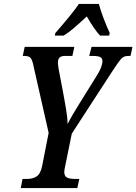

<svg xmlns="http://www.w3.org/2000/svg" viewBox="-20 -951 690 971"><path d="M94 -46H116Q146 -46 165.5 -59Q185 -72 193 -111L226 -279L150 -615Q144 -646 135.5 -657Q127 -668 105 -668H95L105 -714H356L346 -668H308Q290 -668 281.5 -660Q273 -652 273 -635Q273 -613 287 -547L296 -500L305 -451Q306 -445 313.5 -402.5Q321 -360 322 -324Q343 -366 384 -431L468 -566Q498 -613 498 -642Q498 -656 487.5 -662Q477 -668 451 -668H431L443 -714H650L640 -668H625Q606 -668 592 -652.5Q578 -637 543 -583L343 -275L310 -113Q305 -90 305 -82Q305 -60 319 -53Q333 -46 362 -46H381L371 0H85ZM260 -784Q349 -886 379 -931H480Q488 -900 504 -858Q520 -816 535 -784L532 -771H486Q456 -803 419 -868Q377 -829 353 -808.5Q329 -788 302 -771H257Z"/></svg>

Font: Noto Serif CondSemiBold
Style: Italic
Weight: 600
Width: 3
Italic angle: -12°
Designer: Monotype Design Team
Foundry: Monotype Imaging Inc.
Version: Version 1.001